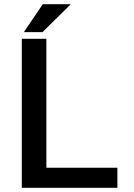

<svg xmlns="http://www.w3.org/2000/svg" viewBox="-20 -896 640 916"><path d="M201.2 -95.7H540V0H84V-710.9H201.2ZM184.1 -876H317.9L182.6 -742.7H93.8Z"/></svg>

Font: Roboto Mono
Style: Regular
Weight: 500
Designer: Google
Version: Version 2.000986; 2015; ttfautohint (v1.3)